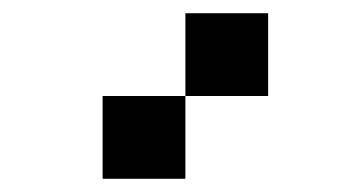

<svg xmlns="http://www.w3.org/2000/svg" viewBox="-20 -20 540 290"><path d="M260 125V0H385V125ZM135 250V125H260V250Z"/></svg>

Font: Silkscreen
Style: Regular
Weight: 400
Designer: Jason Kottke
Foundry: Jason Kottke
Version: Version 1.001; ttfautohint (v1.8.4.7-5d5b)